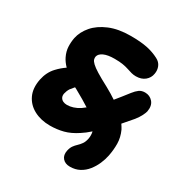

<svg xmlns="http://www.w3.org/2000/svg" viewBox="-199 -857 1110 1170"><g transform="rotate(30 356.5 -272.0)"><path d="M459 166Q425 166 407 145Q389 124 396 90Q401 67 411 53Q421 39 433.5 27.5Q446 16 457 0.5Q468 -15 473 -41Q477 -65 472 -88Q471 -88 471 -89Q441 -62 414 -45Q366 -13 321.5 -1.5Q277 10 228 10Q165 10 116.5 -15.5Q68 -41 45.5 -88.5Q23 -136 36 -202Q48 -260 84 -298Q110 -326 141 -347Q116 -373 104 -398Q88 -431 86.5 -463Q85 -495 91 -526Q101 -574 137 -616Q173 -658 235 -684Q297 -710 383 -710Q454 -710 499.5 -700.5Q545 -691 583 -671Q609 -658 619 -634Q629 -610 624 -583Q619 -552 594.5 -532Q570 -512 532 -512Q515 -512 500 -516Q485 -520 467.5 -526Q450 -532 426.5 -536Q403 -540 368 -540Q320 -540 292.5 -527.5Q265 -515 260 -494Q258 -484 261 -473.5Q264 -463 278.5 -449Q293 -435 324.5 -415.5Q356 -396 411 -367Q453 -344 487 -321Q520 -361 557 -409Q574 -431 590.5 -443Q607 -455 631 -455Q665 -455 686.5 -430Q708 -405 700 -362Q698 -352 687.5 -330.5Q677 -309 656 -283Q626 -248 600 -218Q611 -202 619 -187Q639 -143 639.5 -99.5Q640 -56 631 -11Q625 19 611.5 50Q598 81 577 107.5Q556 134 526.5 150Q497 166 459 166ZM367 -198Q324 -226 257 -263Q251 -266 245 -269Q230 -252 222 -241Q211 -224 206 -202Q203 -185 209.5 -173.5Q216 -162 228 -156.5Q240 -151 255 -151Q298 -151 342 -179Q354 -187 367 -198Z"/></g></svg>

Font: Shantell Sans Light ExtraBold
Style: Italic
Weight: 800
Italic angle: -11°
Version: Version 1.008;[ac192a2d6]